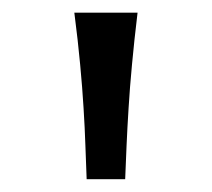

<svg xmlns="http://www.w3.org/2000/svg" viewBox="-20 -794 335 304"><path d="M117.2 -510.3Q116.2 -536.1 115.2 -563.7Q114.3 -591.3 112.3 -623Q110.4 -654.8 106.9 -691.9Q103.5 -729 97.7 -773.9H197.8Q192.4 -729 189 -691.9Q185.5 -654.8 183.6 -623Q181.6 -591.3 180.4 -563.7Q179.2 -536.1 178.2 -510.3Z"/></svg>

Font: Andika APac
Style: Regular
Weight: 400
Designer: Victor Gaultney, Annie Olsen, Julie Remington, Don Collingsworth, Eric Hays, Becca Hirsbrunner
Foundry: SIL International
Version: Version 5.000